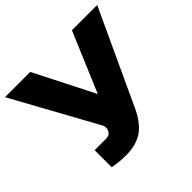

<svg xmlns="http://www.w3.org/2000/svg" viewBox="-192 -882 1075 1075"><g transform="rotate(-45 345.0 -345.0)"><path d="M228 10Q178 10 125 0V-135H215Q244 -135 255 -158Q260 -168 260 -179.5Q260 -191 255 -200L-20 -700H180L360 -345L510 -700H710L455 -150Q420 -71 371 -32Q317 10 228 10Z"/></g></svg>

Font: Russo One
Style: Regular
Weight: 400
Designer: Jovanny lemonad
Foundry: Jovanny Lemonad
Version: Version 1.001